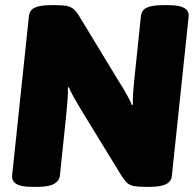

<svg xmlns="http://www.w3.org/2000/svg" viewBox="-20 -722 759 744"><path d="M102 2Q23 2 27 -42L92 -659Q94 -682 114 -692Q134 -702 176 -702H196Q223 -702 238.5 -699Q254 -696 265 -687Q276 -678 286 -661L436 -414Q447 -397 458 -378.5Q469 -360 478 -343Q487 -326 491 -315L495 -316Q494 -333 496 -362.5Q498 -392 501 -419L526 -659Q528 -682 548 -692Q568 -702 610 -702H635Q715 -702 711 -658L646 -41Q644 -19 623.5 -8.5Q603 2 561 2H541Q515 2 499 -1Q483 -4 473 -13Q463 -22 452 -39L302 -284Q281 -318 265.5 -346Q250 -374 247 -384L243 -383Q244 -368 242 -338.5Q240 -309 237 -280L212 -41Q210 -21 189.5 -9.5Q169 2 127 2Z"/></svg>

Font: Asap Black
Style: Italic
Weight: 900
Italic angle: -6°
Designer: Pablo Cosgaya
Foundry: Omnibus-Type
Version: Version 3.001